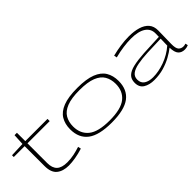

<svg xmlns="http://www.w3.org/2000/svg" viewBox="70 -1409 2162 2162"><g transform="rotate(-45 1151.5 -327.5)"><path d="M383 10Q292 10 238 -33.5Q184 -77 184 -181V-497H11V-525L184 -532L191 -665H229V-532H583V-497H229V-183Q229 -104 269 -66Q309 -28 396 -28Q452 -28 504 -39Q556 -50 604 -66L612 -30Q548 -10 489 0Q430 10 383 10Z M680 -268Q680 -353 717 -414.5Q754 -476 838.5 -509Q923 -542 1066 -542Q1209 -542 1293.5 -509Q1378 -476 1415 -414.5Q1452 -353 1452 -268Q1452 -130 1359.5 -60Q1267 10 1066 10Q865 10 772.5 -60Q680 -130 680 -268ZM726 -268Q726 -152 805.5 -88Q885 -24 1066 -24Q1247 -24 1326.5 -88Q1406 -152 1406 -268Q1406 -340 1374.5 -394Q1343 -448 1269 -477.5Q1195 -507 1066 -507Q938 -507 863.5 -477.5Q789 -448 757.5 -394Q726 -340 726 -268Z M1564 -125Q1564 -183 1598 -216Q1632 -249 1701 -265Q1770 -281 1875 -287.5Q1980 -294 2123 -299L2124 -352Q2125 -426 2064.5 -466.5Q2004 -507 1886 -507Q1831 -507 1764 -498Q1697 -489 1624 -470L1617 -505Q1685 -522 1754 -532Q1823 -542 1886 -542Q1970 -542 2034 -523Q2098 -504 2134 -462.5Q2170 -421 2169 -353L2165 -143Q2164 -74 2185.5 -50Q2207 -26 2244 -26Q2262 -26 2280 -33L2287 -2Q2259 10 2231 10Q2180 10 2152 -20.5Q2124 -51 2122 -127Q2080 -94 2023 -62.5Q1966 -31 1896 -10.5Q1826 10 1745 10Q1667 10 1615.5 -21.5Q1564 -53 1564 -125ZM1610 -130Q1610 -75 1650 -48.5Q1690 -22 1756 -22Q1844 -22 1941 -57Q2038 -92 2120 -162L2123 -270Q2003 -267 1908 -262.5Q1813 -258 1746.5 -245Q1680 -232 1645 -205Q1610 -178 1610 -130Z"/></g></svg>

Font: Georama ExtraExtended ExtraLight
Style: Regular
Weight: 200
Width: 8
Designer: Jean-Baptiste Levee
Foundry: Production Type
Version: Version 1.000